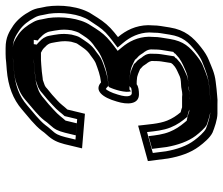

<svg xmlns="http://www.w3.org/2000/svg" viewBox="-74 -694 777 668"><g transform="rotate(-90 314.0 -360.5)"><path d="M433.8 -188 428.2 -153C426.7 -151.7 425.4 -150 424.4 -148L415.2 -140C404.5 -132.4 393.2 -128.9 381.5 -123C372.5 -118.8 356.7 -119 344.7 -118C333.7 -116.2 320.9 -112.8 310.2 -115H274.2C269.4 -116.7 261.9 -119 257 -120C244.6 -134.7 235.4 -148.6 227.9 -167C216.4 -195.5 214.7 -234 210.4 -268L87.1 -234C90 -210.6 93.3 -187.6 96 -164C103.2 -122.6 115.9 -85.3 137.9 -56C150.1 -39.6 168.3 -17.7 186.4 -9C201.5 -2.8 231.6 8 252.7 8H284.7C294.6 8.7 304.7 8.3 314.9 7L337.2 5C346 4.3 354.5 3.3 362.7 2C394.2 -1.6 414 -12.2 438.5 -22C452 -27.3 466.8 -36.3 482.8 -49C517.6 -76.4 543.5 -104.4 552 -158L557.1 -190C558.4 -198 559 -206.3 559.1 -215L559.9 -233C559.1 -276.6 541.7 -310.4 518.5 -338C529.1 -346 539.5 -354.7 549.6 -364C569.8 -383.2 581.9 -402.4 596.5 -426C626.7 -470.3 631.9 -538.7 624.8 -586L620.3 -608C618.4 -621.3 614.6 -633 608.8 -643C596.4 -666 580.8 -686.7 559.2 -702C537.4 -716.4 518 -729 480.5 -729H459.5C450.1 -729 440.4 -728.3 430.1 -727L404.8 -725C347.2 -720.3 302.5 -703.2 266.4 -672C243 -651.7 211.6 -628.2 192.5 -603C189 -597.7 184.4 -592 178.8 -586C159.3 -564.9 152.6 -548.6 146 -524L131.3 -463L251.7 -453L266.4 -514C276 -524 285.9 -538.6 297.9 -549C311.7 -562 324.2 -572.9 338.5 -584C343.2 -588.9 346.4 -590.9 350.9 -593L367.9 -599C370 -599.7 372.4 -600 375 -600C382.5 -600.7 390.3 -601.7 398.5 -603L422.8 -605C428.9 -605.7 434.3 -606 439 -606H465C464.9 -605.3 465.2 -605 465.8 -605C474.1 -601.2 478.9 -597.7 484.6 -591C490.8 -585.7 496.5 -578.3 498.1 -569C502 -547 506.8 -529.3 502.3 -501C500.8 -495.7 499.4 -490.7 498 -486C497.8 -484.7 497.2 -483 496.2 -481C483.8 -463.2 473.6 -444.8 455.7 -434C446.6 -427.5 438.3 -420.3 428.9 -416C406.4 -407.6 386.6 -399.8 360.9 -397C333.2 -421.5 308.5 -393 294.2 -342C282.4 -304.7 284.2 -265 319.5 -265C331 -265 346.8 -266.6 354.2 -273C363.6 -273 369.8 -272.7 373.1 -272C383.3 -272 398.2 -264.9 407.3 -261L409 -259L417.7 -251C419.4 -249 422.1 -245 425.8 -239C430.4 -233.6 436.6 -224.7 435.2 -216C434.9 -207.8 435.2 -196.8 433.8 -188ZM458.8 -188C460.6 -199.5 460.3 -211.5 460.5 -217.9C462.5 -239.1 451.6 -250.1 447.3 -255.5C443.3 -262 440.9 -265.5 437.4 -269.7L428.7 -277.7L424.8 -282.3C414.1 -286.9 399.4 -295.6 379.5 -296.9C371.5 -298 367.3 -298 358.2 -298H347.8L340.8 -291.9C337.1 -290.8 329.7 -290 323.4 -290C316 -290 306 -299.4 318.4 -338.5C325.1 -362.3 333.7 -376.5 337.8 -380.5C339 -379.9 340.4 -379 342.4 -377.3L349.4 -371L359.7 -372.2C389.3 -375.4 412.5 -384.5 434.5 -392.8C448.9 -398.2 460.4 -408.8 467.4 -413.9C493.9 -430.5 505.7 -453.9 516.3 -469.1C522.3 -477.8 524.2 -489.3 527.1 -499.4L527.3 -501C532.6 -534.1 526.6 -556.5 523.1 -576.9C520.4 -592.3 511.4 -603.2 504.1 -609.9C499.3 -615.2 495.7 -618.2 492.3 -620.7L493.9 -631H442.9C437.3 -631 430.5 -630.5 424.3 -629.9L399.3 -627.8C392 -626.6 384.1 -625.6 377.8 -625C371.7 -624.8 369.3 -624.5 363.3 -622.6L344.5 -615.9C337.9 -612.9 329.7 -607.7 323.1 -601.3C309 -590.2 295.1 -578.1 282.6 -566.2C261.2 -547.3 255.4 -535.9 243.6 -523.7L233.1 -480L161.9 -485.9L170.5 -521.6C177 -545.4 180.2 -553.5 196.2 -570.7C202.1 -577.1 209.1 -585.9 212.5 -590.9C228.8 -611.8 256.8 -633.2 281.3 -654.3C313.4 -682 350.8 -695.8 402.9 -700.1L428.9 -702.1C438.1 -703.3 447.2 -704 455.5 -704H476.5C507.7 -704 521.4 -694.8 542.7 -680.7C561.6 -667.1 574.4 -650.2 586.2 -628.4C590.9 -620.3 593.7 -611.5 595.3 -600.1L599.8 -578.1C606.2 -534 599.5 -471.8 576.2 -437.6C560.1 -414 550.9 -397.3 533.8 -380.8C523.3 -371.2 515.2 -364.4 505.3 -357L482 -339.4L498.1 -320.3C519.2 -295.2 533.7 -265.1 534.6 -229.4L533.7 -211.7C533.7 -203 533.2 -196.9 532.1 -190L527 -158C519.8 -112.5 501.3 -93.1 468.9 -67.5C454.6 -56.2 442.3 -48.9 432.4 -45C398.2 -31.3 378.7 -22.9 339.1 -19.9L316 -17.8C306 -16.5 298.4 -16.4 289.5 -17H256.7C243 -17 213.9 -26.3 199.7 -32.1C187.1 -38.6 170.6 -57.3 159.1 -72.8C139.8 -98.4 127.8 -133.2 121.1 -171.3C119.2 -187.1 117.1 -203.3 115.3 -216.9L188 -236.9C191.1 -208.4 193.7 -180.7 204.2 -154.7C213.5 -131.7 226.2 -114.6 241 -97C249.4 -95.2 258.1 -92.8 266.2 -90H304.1C322 -87.4 335.6 -91.7 343.9 -93.2C355.9 -94 369.9 -91.7 389.6 -100.8C399.4 -105.8 413.2 -110.2 428.9 -121.3L444.2 -134.5L445.6 -137.5L451.6 -142.6ZM394.6 -627.6 420.6 -629.7C426.5 -630.3 435.8 -631 442.9 -631H508.9L506.7 -617.2C511.3 -613.9 515.5 -610.1 519.4 -605.6C527.7 -598 535.8 -587.3 538.1 -574.1C541.7 -553.2 547.3 -532.3 542.3 -501L542.2 -500C539.6 -490.9 538 -483 533.8 -474.4C522.1 -457.6 513.8 -436.9 483.8 -417.9C477.8 -413.5 467.9 -404.4 450.8 -396.5C428.6 -386.2 400.5 -376.4 364 -372.4L345 -370.3C335.8 -351.8 323.4 -311.4 329.8 -292.6L336 -298H358.2C367.7 -298 372 -298.1 383.1 -296.8C416.9 -293.7 425.2 -285 439.3 -279C440.9 -277.1 442.5 -275.2 444.1 -273.4L452.8 -265.4C456.7 -260.7 458.1 -258.6 462.8 -251.1C468.1 -244.6 477.2 -233.4 475.4 -217.2C475.2 -210.2 475.4 -198.5 473.8 -188L467.1 -145.8L462.1 -141.5L460.6 -138.5L445.7 -125.6C428.6 -113.5 412.3 -107.9 404.1 -103.8C377.4 -91.5 356.8 -93.9 348.6 -93.4C343.6 -92.5 325.6 -87.2 301.6 -90H260.3C255.6 -91.7 245.1 -95.3 241 -96.2L227.5 -99L221 -106.8C207.7 -122.5 197 -138.6 188.9 -158.7C179.8 -181.3 176.7 -206.5 173.9 -231.6L129.6 -219.4C131.7 -203.6 134 -186 136 -168.7C142.9 -129.6 155.4 -94 174.6 -68.3C185.8 -53.3 203.8 -34.2 212.1 -29.7C225.4 -24.4 252.7 -17.1 256.7 -17H290.8C297.7 -16.5 304.6 -16.7 311.7 -17.6L335.8 -19.8C372.5 -22.6 381 -27.3 419.3 -42.7C426.3 -45.4 437.9 -52 452.1 -63.2C483.9 -88.3 504.2 -108.9 512 -158L517.1 -190C518.3 -197.3 518.8 -204.2 518.9 -212.9L519.7 -230.8C518.8 -269.3 503.4 -299.9 482.5 -324.7L470.5 -339.1L488.5 -352.7C498.2 -360 506.8 -367.1 516.8 -376.3C533.5 -392.4 544.2 -408.8 559.4 -433.4C585.1 -471 591.4 -536 584.8 -580.9L580.3 -602.9C578.5 -615.8 575.5 -624.4 570.7 -632.8C558.9 -654.6 545.2 -672.1 528.2 -684.2C506.5 -698.6 497.1 -704 476.5 -704H455.5C448.9 -704 440.8 -703.4 433 -702.3L406.1 -700.2C387.4 -698.7 372.6 -696.2 362.3 -692.6C337.1 -683.6 321.1 -678.5 298.3 -658.8C273.6 -637.4 245.6 -616.2 229 -594.9C224.6 -588.4 219.3 -581.7 213.1 -575.1C196.7 -557.4 192.3 -546.9 185.7 -522.5L176.6 -484.8L218.5 -481.3L227.9 -520.5C238.5 -531.5 245.9 -544.4 265.5 -561.7C278.3 -573.7 291.6 -585.5 306.2 -596.9C312 -602.6 323.2 -609.8 331.3 -613.6L351.6 -620.8C365.7 -625.2 377.7 -624.8 394.6 -627.6Z"/></g></svg>

Font: Tape
Style: Regular
Weight: 500
Foundry: Cannot Into Space Fonts
Version: Version 0.97